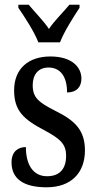

<svg xmlns="http://www.w3.org/2000/svg" viewBox="-20 -786 410 816"><path d="M143 -606H235C252 -651 293 -715 318 -753V-766H275C249 -734 212 -699 188 -663C164 -699 128 -734 102 -766H58V-753C84 -715 126 -651 143 -606ZM178 10C282 10 341 -51 341 -147C341 -233 298 -274 215 -315C144 -351 119 -371 119 -424C119 -469 143 -499 186 -499C235 -499 265 -463 265 -393C305 -393 326 -416 326 -452C326 -502 284 -546 194 -546C102 -546 40 -495 40 -402C40 -316 79 -279 171 -231C238 -195 261 -172 261 -124C261 -70 235 -37 180 -37C120 -37 90 -87 90 -161C58 -161 29 -143 29 -96C29 -26 80 10 178 10Z"/></svg>

Font: Noto Serif Ethiopic ExtraCondensed Medium
Style: Regular
Weight: 500
Width: 2
Designer: Monotype Design Team
Foundry: Monotype Imaging Inc.
Version: Version 2.102